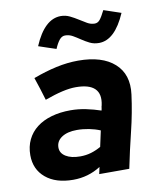

<svg xmlns="http://www.w3.org/2000/svg" viewBox="-84 -809 720 880"><g transform="rotate(-10 276.0 -369.5)"><path d="M11 0ZM186 5Q105 5 58 -34.5Q11 -74 11 -140Q11 -180 26.5 -212Q42 -244 70.5 -266Q99 -288 139 -299.5Q179 -311 228 -311Q264 -311 300 -303.5Q336 -296 368 -285Q370 -291 370.5 -297Q371 -303 373 -309Q384 -360 358 -385.5Q332 -411 270 -411Q242 -411 207 -403Q172 -395 125 -378Q117 -405 108.5 -432Q100 -459 91 -485Q147 -506 199.5 -517.5Q252 -529 302 -529Q413 -529 470.5 -477.5Q528 -426 516 -334Q505 -250 484.5 -166.5Q464 -83 447 0H307Q309 -8 310.5 -16Q312 -24 314 -32Q256 5 186 5ZM144 -152Q144 -126 169 -110.5Q194 -95 236 -95Q263 -95 286.5 -102Q310 -109 333 -122L349 -196Q325 -206 297 -211.5Q269 -217 241 -217Q197 -217 170.5 -199.5Q144 -182 144 -152ZM214 -599Q193 -606 173 -612.5Q153 -619 133 -626Q183 -744 259 -744Q281 -744 300.5 -734.5Q320 -725 338 -713.5Q356 -702 372.5 -692.5Q389 -683 407 -683Q421 -683 431 -695Q441 -707 456 -737Q476 -730 496 -723.5Q516 -717 536 -710Q485 -592 411 -592Q387 -592 368 -601.5Q349 -611 332 -622.5Q315 -634 298.5 -643.5Q282 -653 263 -653Q248 -653 236.5 -639Q225 -625 214 -599Z"/></g></svg>

Font: Rosa Sans
Style: Bold Italic
Weight: 700
Italic angle: -12°
Designer: Pentagram / MCKL
Foundry: Pentagram / MCKL
Version: Version 1.005;September 16, 2019;FontCreator 11.5.0.2425 64-